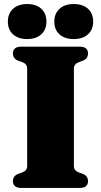

<svg xmlns="http://www.w3.org/2000/svg" viewBox="-20 -931 500 951"><path d="M346 -109Q346 -96.5 352.5 -88.8Q359 -81 371.5 -76.5L390.5 -69.5Q416 -59.5 416 -33Q416 -18 405.8 -9Q395.5 0 374 0H86Q64.5 0 54.2 -9Q44 -18 44 -33Q44 -59.5 69.5 -69.5L89 -76.5Q102 -81 108.2 -88.8Q114.5 -96.5 114.5 -109V-591Q114.5 -603.5 108.2 -611.2Q102 -619 89 -623.5L69.5 -630.5Q44 -640.5 44 -667Q44 -682.5 54.2 -691.2Q64.5 -700 86 -700H374Q395.5 -700 405.8 -691.2Q416 -682.5 416 -667Q416 -640.5 390.5 -630.5L371.5 -623.5Q359 -619 352.5 -611.2Q346 -603.5 346 -591ZM114.5 -737.5Q71 -737.5 45 -760.5Q19 -783.5 19 -824Q19 -864.5 45 -887.8Q71 -911 114.5 -911Q159 -911 184.5 -887.8Q210 -864.5 210 -824Q210 -784.5 184.5 -761Q159 -737.5 114.5 -737.5ZM345 -737.5Q301 -737.5 275 -760.5Q249 -783.5 249 -824Q249 -864 275 -887.5Q301 -911 345 -911Q390 -911 415.8 -887.8Q441.5 -864.5 441.5 -824Q441.5 -784.5 415.8 -761Q390 -737.5 345 -737.5Z"/></svg>

Font: Fraunces Black
Style: Regular
Weight: 900
Version: Version 1.000;[b76b70a41]